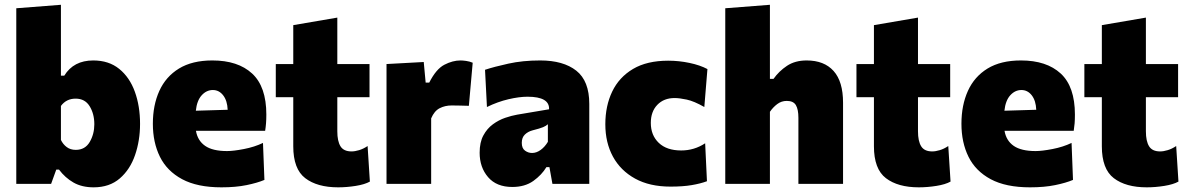

<svg xmlns="http://www.w3.org/2000/svg" viewBox="-20 -768 4964 802"><path d="M371 14.5Q322 14.5 287 -5.5Q252 -25.5 226.5 -59.5H215L193.5 0H48V-733.5L234.5 -748V-452H248.5Q287.5 -515.5 369.5 -515.5Q434.5 -515.5 478 -480.2Q521.5 -445 543.2 -385Q565 -325 565 -250.5Q565 -181 544.2 -120.5Q523.5 -60 480.5 -22.8Q437.5 14.5 371 14.5ZM296.5 -142Q335.5 -142 354.8 -175Q374 -208 374 -249Q374 -292.5 354.5 -324.2Q335 -356 296 -356Q257 -356 234.5 -325.5V-183.5Q243 -165.5 258.5 -153.8Q274 -142 296.5 -142Z M905 14.5Q804 14.5 740.8 -19.5Q677.5 -53.5 648 -113.2Q618.5 -173 618.5 -251Q618.5 -328.5 645.5 -388.2Q672.5 -448 727.8 -481.8Q783 -515.5 867 -515.5Q974 -515.5 1033.2 -460.8Q1092.5 -406 1092.5 -289.5Q1092.5 -268.5 1091.2 -252.8Q1090 -237 1087.5 -221.5H798.5Q805.5 -180.5 836.8 -158.8Q868 -137 928.5 -137Q955 -137 999 -145.5Q1043 -154 1078.5 -171L1084.5 -16.5Q1055 -4 1010 5.2Q965 14.5 905 14.5ZM869 -392Q842.5 -392 822.5 -370Q802.5 -348 798 -305.5L931 -309.5Q929.5 -347.5 912.2 -369.8Q895 -392 869 -392Z M1392.5 14.5Q1305 14.5 1255 -23.8Q1205 -62 1205 -157V-362H1132V-500.5H1205V-663L1389 -694.5V-500.5H1523.5V-362H1389V-219.5Q1389 -178.5 1402.2 -157Q1415.5 -135.5 1448.5 -135.5Q1462.5 -135.5 1480 -140.8Q1497.5 -146 1515.5 -158L1525 -9.5Q1503.5 2.5 1466 8.5Q1428.5 14.5 1392.5 14.5Z M1594.5 0V-500.5L1750 -509L1758 -423H1773Q1801.5 -479.5 1836 -497.5Q1870.5 -515.5 1903.5 -515.5Q1913 -515.5 1927.2 -513.5Q1941.5 -511.5 1954.5 -506L1938.5 -326Q1917.5 -326.5 1901 -327Q1884 -327.5 1866.5 -327.5Q1839 -327.5 1816.5 -316Q1794 -304.5 1781 -273.5V0Z M2120 13Q2054 13 2018.8 -28Q1983.5 -69 1983.5 -130Q1983.5 -173.5 1999 -202.2Q2014.5 -231 2038.8 -248.8Q2063 -266.5 2090 -275.8Q2117 -285 2140 -289L2273.5 -311.5Q2276 -364 2183.5 -364Q2149 -364 2104 -353.5Q2059 -343 2014 -321L2006 -476.5Q2043.5 -489 2103.5 -502.2Q2163.5 -515.5 2236.5 -515.5Q2333 -515.5 2387.2 -472.8Q2441.5 -430 2441.5 -334V0H2287.5L2275 -70H2262.5Q2243 -37.5 2207.8 -12.2Q2172.5 13 2120 13ZM2202.5 -129Q2221 -129 2238.5 -141.8Q2256 -154.5 2268.5 -175.5V-249Q2261 -242 2248.5 -236.8Q2236 -231.5 2204.5 -223.5Q2185.5 -218.5 2172.5 -206Q2159.5 -193.5 2159.5 -171.5Q2159.5 -148.5 2173 -138.8Q2186.5 -129 2202.5 -129Z M2781 11.5Q2693.5 11.5 2632.8 -22Q2572 -55.5 2540.2 -114Q2508.5 -172.5 2508.5 -249Q2508.5 -325.5 2537.2 -385.5Q2566 -445.5 2624.2 -480Q2682.5 -514.5 2771 -514.5Q2816 -514.5 2860 -505.2Q2904 -496 2935 -479.5L2922 -321Q2879 -345.5 2848.5 -352Q2818 -358.5 2798 -358.5Q2753 -358.5 2725.8 -330.2Q2698.5 -302 2698.5 -254.5Q2698.5 -203 2731.8 -171.2Q2765 -139.5 2825.5 -139.5Q2880 -139.5 2925.5 -169.5L2933 -11Q2906 -1 2869.5 5.2Q2833 11.5 2781 11.5Z M3009.5 0V-733.5L3196 -748V-438.5H3211Q3233.5 -470.5 3267.2 -493Q3301 -515.5 3349.5 -515.5Q3422.5 -515.5 3462 -471.5Q3501.5 -427.5 3501.5 -339V0H3315V-276Q3315 -311 3304.5 -328.8Q3294 -346.5 3266.5 -346.5Q3244 -346.5 3226.5 -333.2Q3209 -320 3196 -301V0Z M3818 14.5Q3730.5 14.5 3680.5 -23.8Q3630.5 -62 3630.5 -157V-362H3557.5V-500.5H3630.5V-663L3814.5 -694.5V-500.5H3949V-362H3814.5V-219.5Q3814.5 -178.5 3827.8 -157Q3841 -135.5 3874 -135.5Q3888 -135.5 3905.5 -140.8Q3923 -146 3941 -158L3950.5 -9.5Q3929 2.5 3891.5 8.5Q3854 14.5 3818 14.5Z M4282.5 14.5Q4181.5 14.5 4118.2 -19.5Q4055 -53.5 4025.5 -113.2Q3996 -173 3996 -251Q3996 -328.5 4023 -388.2Q4050 -448 4105.2 -481.8Q4160.5 -515.5 4244.5 -515.5Q4351.5 -515.5 4410.8 -460.8Q4470 -406 4470 -289.5Q4470 -268.5 4468.8 -252.8Q4467.5 -237 4465 -221.5H4176Q4183 -180.5 4214.2 -158.8Q4245.5 -137 4306 -137Q4332.5 -137 4376.5 -145.5Q4420.5 -154 4456 -171L4462 -16.5Q4432.5 -4 4387.5 5.2Q4342.5 14.5 4282.5 14.5ZM4246.5 -392Q4220 -392 4200 -370Q4180 -348 4175.5 -305.5L4308.5 -309.5Q4307 -347.5 4289.8 -369.8Q4272.5 -392 4246.5 -392Z M4770 14.5Q4682.5 14.5 4632.5 -23.8Q4582.5 -62 4582.5 -157V-362H4509.5V-500.5H4582.5V-663L4766.5 -694.5V-500.5H4901V-362H4766.5V-219.5Q4766.5 -178.5 4779.8 -157Q4793 -135.5 4826 -135.5Q4840 -135.5 4857.5 -140.8Q4875 -146 4893 -158L4902.5 -9.5Q4881 2.5 4843.5 8.5Q4806 14.5 4770 14.5Z"/></svg>

Font: Heraclito ExtraBold
Style: Regular
Weight: 800
Designer: Kostas Bartsokas (font) & Cristiano Sobral (main changes)
Foundry: Kostas Bartsokas (font) & Cristiano Sobral (main changes)
Version: Version 1.00;July 8, 2020;FontCreator 13.0.0.2655 64-bit